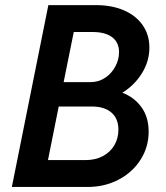

<svg xmlns="http://www.w3.org/2000/svg" viewBox="-20 -740 659 760"><path d="M171.4 -719.7H359.9Q422.9 -719.7 470.7 -699Q518.6 -678.2 544.9 -640.1Q571.3 -602.1 571.3 -551.8Q571.3 -498 542.2 -450.7Q513.2 -403.3 464.4 -373Q512.2 -354.5 540.3 -315.2Q568.4 -275.9 568.4 -218.8Q568.4 -158.2 536.6 -108.2Q504.9 -58.1 449.7 -29.1Q394.5 0 327.6 0H26.9ZM319.8 -106.4Q357.9 -106.4 387.2 -122.1Q416.5 -137.7 432.6 -165Q448.7 -192.4 448.7 -226.6Q448.7 -270.5 421.1 -294.4Q393.6 -318.4 342.8 -318.4H212.4L169.9 -106.4ZM338.9 -415Q370.6 -415 396.2 -432.1Q421.9 -449.2 436.5 -476.8Q451.2 -504.4 451.2 -533.2Q451.2 -572.3 423.8 -592.8Q396.5 -613.3 346.2 -613.3H272L231.9 -415Z"/></svg>

Font: Reddit Sans Chocolate SemiBold
Style: Italic
Weight: 600
Italic angle: -11.25°
Designer: Stephen Hutchings
Version: Version 1.013